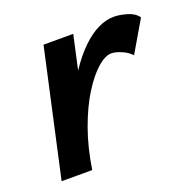

<svg xmlns="http://www.w3.org/2000/svg" viewBox="-86 -514 603 601"><g transform="rotate(-20 215.5 -214.0)"><path d="M72 0Q99 -130 144 -226Q189 -322 243.5 -375Q298 -428 352 -428Q370 -428 394.5 -421Q419 -414 431 -397L370 -293Q357 -307 337.5 -315Q318 -323 305 -323Q284 -323 257.5 -299.5Q231 -276 204.5 -233.5Q178 -191 156.5 -131.5Q135 -72 124 0ZM22 0 115 -421H214L121 0Z"/></g></svg>

Font: Ysabeau
Style: Bold Italic
Weight: 700
Italic angle: -12°
Designer: Christian Thalmann (Catharsis Fonts)
Version: Version 2.002